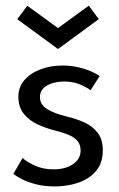

<svg xmlns="http://www.w3.org/2000/svg" viewBox="-20 -658 429 690"><path d="M203.9 -422.5Q235.1 -422.5 262.3 -416Q289.4 -409.6 309.3 -400.6Q329.1 -391.6 337.9 -384.4L305.4 -333.4Q294.9 -342.6 269.1 -353.9Q243.2 -365.1 210.8 -365.1Q174.5 -365.1 149 -350.7Q123.6 -336.4 123.6 -308.7Q123.6 -281.8 149.8 -265.8Q175.9 -249.7 219.6 -239.3Q254 -231.4 283.5 -217.8Q313.1 -204.3 331.3 -180.5Q349.5 -156.8 349.5 -117.4Q349.5 -82.3 334.9 -57.5Q320.2 -32.8 295.4 -17.6Q270.6 -2.4 239.6 4.8Q208.6 12 176 12Q139.1 12 109.2 4.2Q79.3 -3.5 58.7 -14.1Q38.1 -24.8 28.1 -33.1L61.3 -90.4Q74.3 -77.5 104.1 -63.5Q133.9 -49.4 172.1 -49.4Q215.3 -49.4 242.5 -68.2Q269.7 -86.9 269.7 -117.1Q269.7 -139.8 256.7 -153.4Q243.7 -167.1 222.1 -175.2Q200.4 -183.4 174.9 -189.7Q142.9 -197.8 113.4 -211.8Q83.9 -225.7 65 -249.6Q46.1 -273.6 46.1 -310.6Q46.1 -345.5 68 -370.4Q89.9 -395.4 125.9 -408.9Q161.9 -422.5 203.9 -422.5ZM41.9 -589.1 78.1 -637.3 188.4 -557.1 299.1 -637.7 335 -589.3 188.4 -481.8Z"/></svg>

Font: League Spartan Extralight
Style: Regular
Weight: 200
Foundry: The League of Moveable Type
Version: Version 2.300; ttfautohint (v1.8.3)